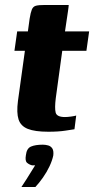

<svg xmlns="http://www.w3.org/2000/svg" viewBox="-20 -525 378 771"><path d="M66 226Q78 208 86.5 194.5Q95 181 103 168Q111 155 121 139Q119 139 115 139Q111 139 109 139Q97 136 88.5 128.5Q80 121 84 98Q87 71 104.5 63.5Q122 56 152 56Q163 56 173.5 59Q184 62 190 71Q196 80 194 99Q190 119 179 142.5Q168 166 152.5 188Q137 210 122 226ZM174 4Q120 4 91.5 -7.5Q63 -19 54.5 -45.5Q46 -72 52 -119L80 -321H38L49 -399H92L99 -450Q103 -475 108 -487Q113 -499 124.5 -502Q136 -505 160 -505H256Q256 -501 255 -495Q254 -489 253 -480L241 -399H338L327 -321H230L204 -131Q199 -91 203.5 -73Q208 -55 241 -55Q251 -55 265.5 -57Q280 -59 286 -61L279 -6Q272 -5 243.5 -0.5Q215 4 174 4Z"/></svg>

Font: Genos Thin
Style: Bold Italic
Weight: 700
Italic angle: -8°
Version: Version 1.010